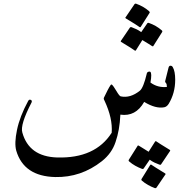

<svg xmlns="http://www.w3.org/2000/svg" viewBox="-20 -729 1032 1040"><path d="M893 -363Q896 -373 903 -373Q912 -373 916 -365Q929 -343 929 -297Q929 -225 894 -167Q884 -151 870 -148Q823 -139 761 -177Q715 -96 632 -108Q630 -65 623.5 -28.5Q617 8 606 40Q586 101 532 144Q419 233 279 230Q109 226 68 87Q57 47 72 -25Q87 -98 133 -183Q136 -189 142 -189Q148 -189 151 -185Q154 -180 151 -174Q88 -53 101 -11Q137 119 289 124Q496 130 585 -10Q591 -88 546 -184Q540 -194 543 -200Q554 -223 563 -240.5Q572 -258 579 -268Q583 -274 588 -269Q590 -267 596 -259Q602 -251 610 -237Q627 -208 634 -207Q686 -196 738 -238Q757 -254 775 -330Q776 -337 783 -340Q789 -343 794 -340Q804 -333 795 -282Q834 -253 884 -258Q884 -274 879 -279Q873 -285 875 -291ZM778 -603Q780 -606 786 -605Q806 -598 823.5 -588Q841 -578 857 -564Q861 -560 858 -555L810 -479Q808 -476 801 -481Q798 -483 785.5 -491Q773 -499 751 -512L716 -456Q713 -452 706 -458Q702 -461 685 -472Q668 -483 636 -502Q632 -505 635 -508L684 -580Q686 -583 692 -582Q706 -577 719.5 -570.5Q733 -564 745 -555ZM709 -707Q711 -710 717 -709Q737 -702 754.5 -692Q772 -682 788 -668Q793 -663 790 -659L742 -583Q739 -579 732 -585Q728 -588 711 -599Q694 -610 662 -629Q657 -632 660 -635ZM758 184Q756 187 750 186Q731 179 713 169Q695 159 679 145Q675 141 678 136L726 60Q728 57 735 62Q738 64 750.5 71.5Q763 79 785 93L820 38Q823 33 830 39Q834 42 851.5 53Q869 64 900 83Q904 86 901 89L852 162Q850 165 845 163Q844 163 844 163Q830 158 816.5 151.5Q803 145 791 136ZM827 288Q825 291 819 290Q800 283 782 273Q764 263 748 249Q744 245 747 240L794 164Q797 160 804 166Q808 169 825.5 180Q843 191 874 210Q879 213 876 216Z"/></svg>

Font: Amiri
Style: Regular
Weight: 400
Designer: Khaled Hosny
Version: Version 0.114